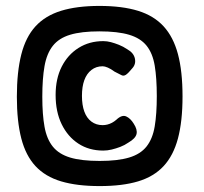

<svg xmlns="http://www.w3.org/2000/svg" viewBox="-20 -720 690 649"><path d="M317 -91Q240 -91 186.5 -107Q133 -123 100 -158.5Q67 -194 52 -252Q37 -310 37 -393Q37 -477 52 -536Q67 -595 100 -631Q133 -667 186.5 -683.5Q240 -700 316 -700Q393 -700 446.5 -683.5Q500 -667 533 -631Q566 -595 581.5 -537Q597 -479 597 -394Q597 -310 581.5 -252Q566 -194 533 -158.5Q500 -123 447 -107Q394 -91 317 -91ZM329 -211Q281 -211 245 -234.5Q209 -258 188.5 -300Q168 -342 168 -399Q168 -454 188.5 -494.5Q209 -535 245.5 -558Q282 -581 329 -581Q342 -581 355 -577.5Q368 -574 382 -568.5Q396 -563 411 -553Q432 -541 436 -522Q440 -503 427 -489Q414 -473 406 -467.5Q398 -462 390.5 -466Q383 -470 367 -478Q355 -487 344.5 -491.5Q334 -496 327 -496Q305 -496 289 -483.5Q273 -471 265 -449Q257 -427 257 -396Q257 -365 265 -343Q273 -321 289 -309Q305 -297 327 -297Q335 -297 343 -299Q351 -301 358.5 -305Q366 -309 373 -315Q392 -333 406.5 -326.5Q421 -320 432 -302Q445 -282 441.5 -267Q438 -252 414 -238Q401 -229 386.5 -223.5Q372 -218 357.5 -214.5Q343 -211 329 -211ZM317 -176Q378 -176 416.5 -187.5Q455 -199 475.5 -225Q496 -251 503 -293Q510 -335 510 -395Q510 -456 503 -498Q496 -540 475.5 -565.5Q455 -591 416.5 -602.5Q378 -614 316 -614Q255 -614 217 -602.5Q179 -591 158.5 -565Q138 -539 130.5 -496.5Q123 -454 123 -393Q123 -333 130.5 -291.5Q138 -250 158.5 -224.5Q179 -199 217 -187.5Q255 -176 317 -176Z"/></svg>

Font: Fredoka Condensed SemiBold
Style: Regular
Weight: 600
Width: 3
Designer: Ben Nathan
Foundry: Milena B. Brandão, Ben Nathan
Version: Version 2.001